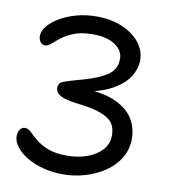

<svg xmlns="http://www.w3.org/2000/svg" viewBox="-82 -784 762 868"><g transform="rotate(10 299.0 -349.5)"><path d="M263.8 15.6Q216.2 15.6 173.5 4.3Q130.8 -7 98.6 -26.4Q66.4 -45.8 47.8 -69.9Q29.2 -94 29.2 -118.8Q29.2 -135.4 37.3 -148.4Q45.4 -161.4 61.4 -161.4Q75.2 -161.4 89.3 -147.5Q103.4 -133.6 124.3 -116.1Q145.2 -98.6 179.2 -84.7Q213.2 -70.8 267.4 -70.8Q318.2 -70.8 360.2 -85.9Q402.2 -101 428 -129.4Q453.8 -157.8 453 -197.8Q453 -232.4 435.6 -254.5Q418.2 -276.6 378.4 -290.2Q338.6 -303.8 270.6 -311.6Q218.2 -318 195.2 -330.8Q172.2 -343.6 172.2 -365.8Q172.2 -375 176.1 -382.6Q180 -390.2 191.2 -395Q203.8 -400.6 227.1 -407.3Q250.4 -414 281.4 -422.8Q353.8 -443 391.4 -469.5Q429 -496 429 -542.8Q429 -581.8 391.6 -606.7Q354.2 -631.6 290.2 -631.6Q238.6 -631.6 204.6 -618.4Q170.6 -605.2 148.5 -588Q126.4 -570.8 111.7 -557.6Q97 -544.4 83.2 -544.4Q70.2 -544.4 62.1 -556.1Q54 -567.8 54 -582.8Q54 -605.4 72.9 -628.4Q91.8 -651.4 124.8 -670.9Q157.8 -690.4 200.4 -702.1Q243 -713.8 291 -713.8Q360.2 -713.8 411.4 -691.6Q462.6 -669.4 491.2 -632.8Q519.8 -596.2 519.8 -552.2Q519.8 -515.2 497.2 -478.1Q474.6 -441 423.6 -411.9Q372.6 -382.8 286.4 -368.2L293.4 -383.6Q385.4 -379.2 440.6 -353.2Q495.8 -327.2 520.1 -286.5Q544.4 -245.8 544.4 -197Q544.4 -148 520.9 -108.6Q497.4 -69.2 457 -41.6Q416.6 -14 366.5 0.8Q316.4 15.6 263.8 15.6Z"/></g></svg>

Font: Shantell Sans Light
Style: Regular
Weight: 300
Designer: Stephen Nixon, Anya Danilova, Shantell Martin
Foundry: Arrow Type
Version: Version 1.011;[c5ecc13dd]